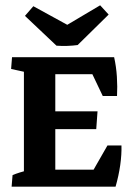

<svg xmlns="http://www.w3.org/2000/svg" viewBox="-20 -697 494 717"><path d="M69.3 -7.3V-476.6H186.5V-7.3ZM131.3 0V-63.5H399.9L411.6 0ZM411.6 0 316.4 -40.5 381.3 -153.8H433.6Q434.6 -120.6 429 -80.6Q423.3 -40.5 411.6 0ZM123.5 -214.8V-281.2H344.2L339.4 -214.8ZM103 -419.9V-483.4H406.2L397 -419.9ZM363.8 -338.4 314.9 -440.9 406.2 -483.4Q414.1 -448.2 416.5 -410.6Q418.9 -373 417 -338.4ZM23.4 0 26.9 -43Q50.3 -53.2 87.9 -62L69.3 -12.2V-88.9H186.5V-12.2L169.4 -58.1L234.4 -43.9L231 0ZM232.4 -483.4 229 -440.4Q205.6 -430.2 168 -421.4L186.5 -471.2V-394.5H69.3V-471.2L86.4 -425.3L21.5 -439.5L24.9 -483.4ZM190.9 -526.4 73.2 -637.7 104.5 -673.8 255.9 -590.8ZM190.9 -526.4 207.5 -590.3 354 -677.2 385.7 -642.6 270 -528.8Q252.9 -526.4 231.7 -525.6Q210.4 -524.9 190.9 -526.4Z"/></svg>

Font: Markazi Text
Style: Regular
Weight: 400
Designer: Borna Izadpanah (Arabic designer), Fiona Ross (Arabic design director) and Florian Runge (Latin designer)
Foundry: Borna Izadpanah and Florian Runge
Version: Version 1.000